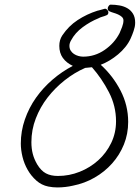

<svg xmlns="http://www.w3.org/2000/svg" viewBox="-20 -779 606 833"><path d="M566.4 -680.7Q566.4 -670.9 564.5 -662.1Q562.5 -653.3 559.6 -644.5Q556.6 -636.7 553.7 -628.4Q550.8 -620.1 546.9 -612.3Q538.1 -592.8 523.9 -575.2Q509.8 -557.6 492.2 -543Q474.6 -528.3 455.1 -516.6Q435.5 -504.9 417 -498Q469.7 -450.2 502.9 -386.2Q536.1 -322.3 536.1 -250Q536.1 -198.2 517.6 -152.3Q499 -106.4 466.3 -69.8Q433.6 -33.2 390.1 -8.3Q346.7 16.6 296.9 26.4Q280.3 30.3 263.2 32.2Q246.1 34.2 228.5 34.2Q218.8 34.2 209 33.2Q199.2 32.2 189.5 30.3Q160.2 24.4 137.7 4.4Q115.2 -15.6 100.1 -42Q85 -68.4 77.6 -98.6Q70.3 -128.9 70.3 -156.2Q70.3 -210 87.9 -260.7Q105.5 -311.5 136.2 -355Q167 -398.4 208 -433.6Q249 -468.8 295.9 -493.2Q268.6 -505.9 252.9 -527.3Q237.3 -548.8 237.3 -580.1Q237.3 -605.5 250 -625Q277.3 -666 316.9 -691.9Q356.4 -717.8 402.3 -732.4Q403.3 -732.4 408.7 -733.9Q414.1 -735.4 419.4 -736.8Q424.8 -738.3 429.7 -739.7Q434.6 -741.2 435.5 -741.2Q441.4 -741.2 445.8 -735.8Q450.2 -730.5 450.2 -725.6Q450.2 -715.8 442.4 -712.9Q433.6 -709 424.3 -706.5Q415 -704.1 406.2 -699.2Q372.1 -685.5 338.9 -661.1Q305.7 -636.7 288.1 -603.5Q281.2 -591.8 281.2 -580.1Q281.2 -568.4 286.6 -559.6Q292 -550.8 300.8 -544.9Q309.6 -539.1 320.3 -536.1Q331.1 -533.2 340.8 -533.2Q391.6 -533.2 434.1 -562.5Q476.6 -591.8 499 -635.7Q503.9 -646.5 509.8 -662.1Q515.6 -677.7 515.6 -690.4Q515.6 -699.2 508.8 -705.6Q502 -711.9 492.2 -716.3Q482.4 -720.7 472.2 -723.6Q461.9 -726.6 456.1 -729.5Q447.3 -732.4 447.3 -742.2Q447.3 -747.1 451.2 -752.9Q455.1 -758.8 460 -758.8Q479.5 -758.8 498.5 -755.4Q517.6 -752 532.7 -743.2Q547.9 -734.4 557.1 -719.2Q566.4 -704.1 566.4 -680.7ZM483.4 -252.9Q483.4 -319.3 452.6 -378.9Q421.9 -438.5 378.9 -487.3L349.6 -484.4Q302.7 -463.9 260.7 -430.7Q218.8 -397.5 186.5 -356Q154.3 -314.5 135.3 -265.1Q116.2 -215.8 116.2 -162.1Q116.2 -134.8 122.1 -111.8Q127.9 -88.9 141.6 -65.4Q158.2 -38.1 179.2 -26.9Q200.2 -15.6 231.4 -15.6Q280.3 -15.6 325.7 -33.7Q371.1 -51.8 406.2 -83.5Q441.4 -115.2 462.4 -158.7Q483.4 -202.1 483.4 -252.9Z"/></svg>

Font: Calligraffiti
Style: Regular
Weight: 400
Designer: Dathan Boardman
Foundry: Open Window
Version: Version 1.000